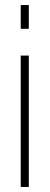

<svg xmlns="http://www.w3.org/2000/svg" viewBox="-20 -740 196 760"><path d="M62 0H94V-520H62ZM62 -626H94V-720H62Z"/></svg>

Font: Aspekta 100
Style: Regular
Weight: 100
Designer: Ivo Dolenc
Version: Version 2.000